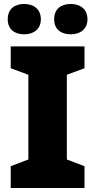

<svg xmlns="http://www.w3.org/2000/svg" viewBox="-20 -948 480 968"><path d="M19 -851C19 -799 55 -775 102 -775C147 -775 186 -799 186 -851C186 -904 147 -928 102 -928C55 -928 19 -904 19 -851ZM253 -851C253 -799 289 -775 337 -775C382 -775 421 -799 421 -851C421 -904 382 -928 337 -928C289 -928 253 -904 253 -851ZM406 0V-110L317 -144V-571L406 -604V-714H34V-604L123 -571V-144L34 -110V0Z"/></svg>

Font: Noto Sans Malayalam Black
Style: Regular
Weight: 900
Designer: Jelle Bosma - Monotype Design Team
Foundry: Monotype Imaging Inc.
Version: Version 2.104